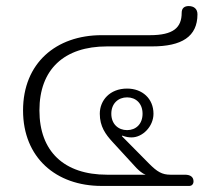

<svg xmlns="http://www.w3.org/2000/svg" viewBox="-20 -613 679 633"><path d="M315 0H605C611 0 618 -5 618 -15C618 -30 607 -37 590 -37H542C514 -37 498 -47 472 -73L382 -164L383 -166C396 -161 405 -160 414 -160C450 -160 486 -196 486 -238C486 -288 449 -321 399 -321C342 -321 309 -282 309 -238C309 -196 328 -170 351 -145L430 -59C438 -51 449 -41 460 -37H333C191 -37 110 -114 110 -249C110 -384 191 -460 333 -460H481C579 -460 631 -492 631 -566C631 -584 619 -593 602 -593C588 -593 579 -586 579 -571C579 -522 552 -497 474 -497H315C165 -497 56 -405 56 -249C56 -93 165 0 315 0ZM399 -184C370 -184 347 -204 347 -238C347 -272 370 -292 399 -292C428 -292 450 -272 450 -238C450 -204 428 -184 399 -184Z"/></svg>

Font: Maitree Light
Style: Regular
Weight: 300
Designer: CadsonDemak Team
Foundry: CadsonDemak
Version: Version 1.000;PS 001.000;hotconv 1.0.88;makeotf.lib2.5.64775